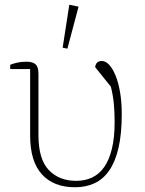

<svg xmlns="http://www.w3.org/2000/svg" viewBox="-20 -777 613 809"><path d="M23 -504Q35 -509 52 -513Q69 -517 91 -517Q118 -517 130 -506Q142 -495 142 -467V-208Q142 -106 185.5 -60.5Q229 -15 301 -15Q338 -15 368 -29Q398 -43 419 -73Q440 -103 451.5 -150Q463 -197 463 -263Q463 -306 459.5 -341.5Q456 -377 447 -412L381 -494Q382 -505 388.5 -512.5Q395 -520 409 -520Q425 -520 440 -504Q455 -488 467 -458.5Q479 -429 486 -388Q493 -347 493 -296Q493 -213 479.5 -154.5Q466 -96 440.5 -59Q415 -22 378.5 -5Q342 12 296 12Q206 12 156.5 -42.5Q107 -97 107 -206V-486H23ZM244 -576 272 -757 311 -749 264 -572Z"/></svg>

Font: IBM Plex Serif ExtLt
Style: Regular
Weight: 200
Designer: Mike Abbink, Paul van der Laan, Pieter van Rosmalen
Foundry: Bold Monday
Version: Version 3.001